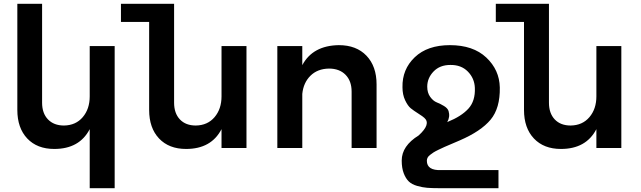

<svg xmlns="http://www.w3.org/2000/svg" viewBox="-20 -777 3363 1008"><path d="M451 -535H582V211H451V-99Q397 5 265 5Q175 5 123 -50Q71 -105 71 -200V-757H201V-238Q201 -182 232 -150Q263 -118 316 -118Q378 -119 414.5 -162Q451 -205 451 -271Z M1143 -535H1274V0H1143V-99Q1089 5 957 5Q867 5 815 -50Q763 -105 763 -200V-662H615V-757H894V-238Q894 -182 924.5 -150Q955 -118 1008 -118Q1070 -119 1106.5 -162Q1143 -205 1143 -271Z M1759 -540Q1851 -540 1904 -484.5Q1957 -429 1957 -334V0H1826V-296Q1826 -352 1794 -384.5Q1762 -417 1707 -417Q1647 -416 1610 -379.5Q1573 -343 1567 -284V0H1436V-535H1567V-435Q1622 -538 1759 -540Z M2221 67Q2221 119 2297 116H2597V211H2287Q2248 211 2223 209Q2198 207 2170 199Q2142 191 2126 175.5Q2110 160 2099.5 132.5Q2089 105 2089 66Q2089 -11 2178 -66Q2244 -126 2208 -158Q2201 -165 2176.5 -180.5Q2152 -196 2136.5 -208.5Q2121 -221 2107 -250.5Q2093 -280 2093 -319Q2091 -413 2157.5 -476.5Q2224 -540 2342 -540Q2464 -540 2533 -475Q2602 -410 2604 -318Q2606 -209 2555.5 -148.5Q2505 -88 2394 -40Q2378 -33 2352 -22Q2326 -11 2313.5 -5.5Q2301 0 2282.5 9Q2264 18 2255.5 23.5Q2247 29 2237.5 36.5Q2228 44 2224.5 51.5Q2221 59 2221 67ZM2335 -194Q2344 -164 2328 -136Q2329 -137 2330 -137Q2402 -166 2439 -206.5Q2476 -247 2473 -316Q2471 -366 2436 -401.5Q2401 -437 2344 -436Q2289 -436 2256 -401.5Q2223 -367 2223 -322Q2223 -290 2238.5 -268.5Q2254 -247 2273 -239.5Q2292 -232 2311 -220.5Q2330 -209 2335 -194Z M3111 -535H3242V0H3111V-99Q3057 5 2925 5Q2835 5 2783 -50Q2731 -105 2731 -200V-662H2583V-757H2862V-238Q2862 -182 2892.5 -150Q2923 -118 2976 -118Q3038 -119 3074.5 -162Q3111 -205 3111 -271Z"/></svg>

Font: Montserrat arm Medium
Style: Regular
Weight: 500
Designer: Julieta Ulanovsky
Foundry: Julieta Ulanovsky
Version: Version 6.000;PS 006.000;hotconv 1.0.88;makeotf.lib2.5.64775